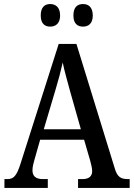

<svg xmlns="http://www.w3.org/2000/svg" viewBox="-20 -932 663 952"><path d="M392 -800C417 -800 440 -814 440 -855C440 -898 417 -912 392 -912C365 -912 344 -898 344 -855C344 -814 365 -800 392 -800ZM229 -800C254 -800 278 -814 278 -855C278 -898 254 -912 229 -912C203 -912 182 -898 182 -855C182 -814 203 -800 229 -800ZM2 0H217V-44H192C156 -44 141 -60 141 -88C141 -105 147 -128 152 -144L179 -239H397L427 -136C432 -118 437 -97 437 -84C437 -58 421 -44 389 -44H367V0H623V-44H614C579 -44 562 -55 550 -94L359 -714H271L82 -121C62 -58 47 -44 16 -44H2ZM197 -291 255 -486C270 -536 282 -581 291 -622C299 -581 313 -534 328 -478L381 -291Z"/></svg>

Font: Noto Serif Georgian Condensed Medium
Style: Regular
Weight: 500
Width: 3
Designer: Monotype Design Team, Akaki Razmadze
Foundry: Google LLC
Version: Version 2.003